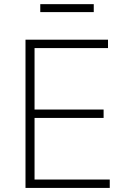

<svg xmlns="http://www.w3.org/2000/svg" viewBox="-20 -922 628 942"><path d="M105.1 0V-727.3H509.9V-686.1H149.5V-384.6H488.3V-343.4H149.5V-41.2H518.5V0ZM440 -901.6V-862.6H177.6V-901.6Z"/></svg>

Font: Inter UI Extra Light
Style: Regular
Weight: 200
Designer: Rasmus Andersson
Foundry: rsms
Version: 3.2;8d6f07862